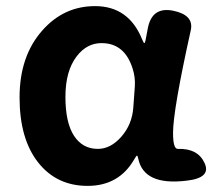

<svg xmlns="http://www.w3.org/2000/svg" viewBox="-20 -594 704 628"><path d="M432 -76Q430 -85 428 -85Q426 -85 418 -71Q368 14 266.5 14Q165 14 104.5 -63Q44 -140 44 -275.5Q44 -411 119 -495Q189 -574 291 -574Q401 -574 445 -465Q450 -453 452 -453Q454 -453 456 -462L463 -499Q476 -573 546 -559Q615 -545 604 -495Q546 -234 546 -159Q546 -106 562 -107Q627 -109 649 -61Q672 -12 590 -3Q450 14 432 -76ZM300 -107Q342 -107 377 -147Q412 -187 416 -242L421 -311Q423 -341 414 -369Q388 -453 312 -453Q264 -453 231 -410Q194 -362 194 -277.5Q194 -193 222 -150Q250 -107 300 -107Z"/></svg>

Font: Resource Han Rounded JP
Style: Bold
Weight: 700
Designer: Cyano Hao (round all glyphs); Ryoko NISHIZUKA 西塚涼子 (kana, bopomofo & ideographs); Paul D. Hunt (Latin, Greek & Cyrillic)
Foundry: Cyano Hao
Version: 0.990